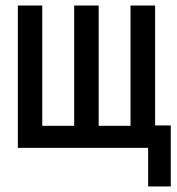

<svg xmlns="http://www.w3.org/2000/svg" viewBox="-20 -536 640 696"><path d="M517 139.9H599.1V-81.3H542.3V-516H453.1V-79.9H337.7V-516H248.9V-79.9H133.2V-516H44.7V0H517Z"/></svg>

Font: Margiela Mono Medium
Style: Regular
Weight: 500
Designer: Mike Abbink, Paul van der Laan, Pieter van Rosmalen
Foundry: Bold Monday
Version: Version 2.003 2021